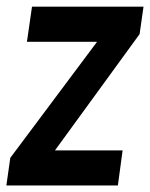

<svg xmlns="http://www.w3.org/2000/svg" viewBox="-32 -568 460 588"><path d="M-12.5 0 -0.5 -84.5 298.5 -484.5 317 -440H50.5L66 -547.5H407.5L395.5 -463.5L104 -63L84.5 -107.5H343.5L329 0Z"/></svg>

Font: Mohave SemiBold
Style: Italic
Weight: 600
Italic angle: -8°
Designer: Gumpita Rahayu
Foundry: Tokotype
Version: Version 2.003